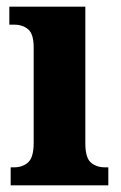

<svg xmlns="http://www.w3.org/2000/svg" viewBox="-20 -556 362 576"><path d="M12 0V-54H22Q48 -54 64.5 -69Q81 -84 81 -127V-414Q81 -454 64.5 -468Q48 -482 23 -482H8V-536H236V-126Q236 -83 252.5 -68.5Q269 -54 295 -54H305V0Z"/></svg>

Font: Noto Serif Hebrew Condensed ExtraBold
Style: Regular
Weight: 800
Width: 3
Designer: Monotype Design Team
Foundry: Monotype Imaging Inc.
Version: Version 2.004; ttfautohint (v1.8.4.7-5d5b)